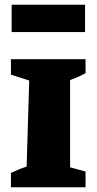

<svg xmlns="http://www.w3.org/2000/svg" viewBox="-20 -788 409 808"><path d="M26 0V-60Q41 -67 56 -73.5Q71 -80 92 -87L103 -449L26 -474V-539H340V-480Q327 -473 315.5 -467.5Q304 -462 275 -451V-84L340 -66V0ZM29 -653V-768H338V-653Z"/></svg>

Font: Piazzolla SC ExtraBold
Style: Regular
Weight: 800
Designer: Juan Pablo del Peral
Foundry: Huerta Tipografica
Version: Version 1.330